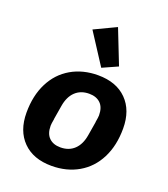

<svg xmlns="http://www.w3.org/2000/svg" viewBox="-147 -910 895 1025"><g transform="rotate(20 300.0 -397.0)"><path d="M43 -210Q43 -307 79.5 -379Q116 -451 182.5 -489.5Q249 -528 335 -528Q439 -528 498 -468.5Q557 -409 557 -306Q557 -209 520.5 -137Q484 -65 417.5 -26.5Q351 12 265 12Q161 12 102 -47.5Q43 -107 43 -210ZM394 -209 407 -287V-290Q412 -318 412 -328Q412 -373 388.5 -396Q365 -419 324 -419Q276 -419 245.5 -390Q215 -361 206 -307L193 -229V-226Q188 -199 188 -188Q188 -143 211.5 -120Q235 -97 276 -97Q324 -97 354.5 -126Q385 -155 394 -209ZM222 -747 346 -806 423 -610 336 -571Z"/></g></svg>

Font: iA Writer Mono V
Style: Regular
Weight: 400
Italic angle: -9.5°
Designer: Mike Abbink, Paul van der Laan, Pieter van Rosmalen
Foundry: Bold Monday
Version: Version 2.000